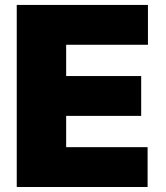

<svg xmlns="http://www.w3.org/2000/svg" viewBox="-20 -747 662 767"><path d="M571 -727.3V-568.2H244.3V-443.2H544V-284.1H244.3V-159.1H569.6V0H46.9V-727.3Z"/></svg>

Font: Inter P Black
Style: Regular
Weight: 900
Designer: Rasmus Andersson
Foundry: rsms
Version: Version 3.018;git-588b23468